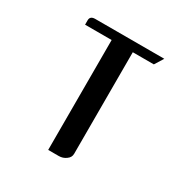

<svg xmlns="http://www.w3.org/2000/svg" viewBox="-113 -526 586 614"><g transform="rotate(30 180.5 -219.0)"><path d="M47.9 -405.8V-421.9Q47.9 -438 66.9 -438H321.8L301.8 -405.8H224.1V-30.8Q224.1 -17.1 211.9 -8.8Q200.2 0 185.1 0H146V-405.8Z"/></g></svg>

Font: Hhenum
Style: Regular
Weight: 400
Designer: T. Christopher White
Version: Version 1.0